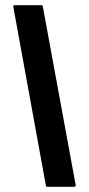

<svg xmlns="http://www.w3.org/2000/svg" viewBox="-20 -716 341 736"><path d="M31 -690Q30 -696 36 -696H139Q143 -696 144 -692L270 -7Q271 0 264 0H161Q157 0 156 -4Z"/></svg>

Font: AL Dynamic
Style: Regular
Weight: 400
Version: Version 1.000; ttfautohint (v1.8.2) -l 8 -r 50 -G 200 -x 14 